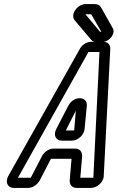

<svg xmlns="http://www.w3.org/2000/svg" viewBox="-20 -897 577 942"><path d="M68 -25 414 -642H468L438 -25H374L383 -131C384 -151 372 -168 348 -168H243C219 -168 197 -151 186 -131L131 -25ZM48 25H117C141 25 164 8 175 -12L230 -118H331L322 -12C321 8 332 25 356 25H426C455 25 489 -3 489 -34L521 -656C523 -676 510 -692 487 -692H427C404 -692 381 -676 371 -656L21 -34C4 -4 17 25 48 25ZM256 -264C241 -234 253 -207 283 -207H332C361 -207 392 -233 395 -264L406 -378C410 -425 342 -430 315 -378ZM303 -257 352 -354 344 -257ZM472 -741H471L399 -827H427C428 -827 428 -826 428 -826L477 -741ZM454 -691H481C516 -691 549 -732 533 -759L475 -862C470 -871 458 -877 444 -877H401C358 -877 324 -825 346 -798L428 -701C435 -694 441 -691 454 -691Z"/></svg>

Font: DIN Rundschrift
Style: MittelKontKu
Weight: 400
Version: Version 1.027